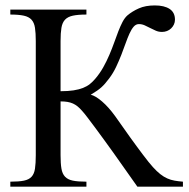

<svg xmlns="http://www.w3.org/2000/svg" viewBox="-20 -698 707 718"><path d="M493.7 0Q445.3 -68.4 404.3 -126.5Q386.7 -150.9 368.9 -175.5Q351.1 -200.2 335.2 -221.4Q319.3 -242.7 306.9 -259Q294.4 -275.4 287.6 -282.7Q278.8 -293 270.5 -299.8Q262.2 -306.6 252.9 -310.8Q243.7 -314.9 232.4 -316.9Q221.2 -318.8 206.5 -318.8V-117.7Q206.5 -86.9 209.7 -67.6Q212.9 -48.3 223.1 -37.4Q233.4 -26.4 252.4 -22.5Q271.5 -18.6 303.2 -18.6V0H18.6V-18.6Q50.8 -18.6 69.6 -22.5Q88.4 -26.4 98.1 -37.1Q107.9 -47.9 110.8 -67.1Q113.8 -86.4 113.8 -117.7V-544.4Q113.8 -574.7 110.8 -594Q107.9 -613.3 97.9 -624.3Q87.9 -635.3 69.1 -639.4Q50.3 -643.6 18.6 -643.6V-662.1H303.2V-643.6Q271.5 -643.6 252.4 -639.4Q233.4 -635.3 223.1 -624.3Q212.9 -613.3 209.7 -594Q206.5 -574.7 206.5 -544.4V-356.9Q234.9 -356.9 255.1 -360.1Q275.4 -363.3 290.3 -369.1Q305.2 -375 316.2 -383.8Q327.1 -392.6 336.9 -404.3Q353.5 -423.8 366.2 -446.5Q378.9 -469.2 388.9 -492.7Q398.9 -516.1 407 -538.8Q415 -561.5 422.6 -581.1Q430.2 -600.6 438.2 -616Q446.3 -631.3 456.1 -640.1Q474.6 -655.8 499.3 -666.7Q523.9 -677.7 559.1 -677.7Q594.2 -677.7 614.3 -664.6Q634.3 -651.4 634.3 -624.5Q634.3 -614.7 630.4 -606.4Q626.5 -598.1 619.9 -591.8Q613.3 -585.4 604.5 -582Q595.7 -578.6 585.9 -578.6Q573.2 -578.6 562.5 -583.3Q551.8 -587.9 541.5 -593.3Q531.2 -598.6 521 -603.3Q510.7 -607.9 499.5 -607.9Q488.3 -607.9 480 -598.4Q471.7 -588.9 464.4 -572.8Q457 -556.6 449.7 -535.9Q442.4 -515.1 433.6 -492.7Q424.8 -470.2 414.1 -447.5Q403.3 -424.8 388.7 -405.3Q379.9 -393.6 373 -385.7Q366.2 -377.9 358.9 -371.3Q351.6 -364.7 342.3 -358.4Q333 -352.1 319.3 -343.8Q336.9 -339.8 361.6 -318.6Q386.2 -297.4 410.6 -263.7Q440.4 -221.2 467.3 -183.6Q479 -167.5 491 -151.1Q502.9 -134.8 514.2 -119.9Q525.4 -105 535.2 -92.8Q544.9 -80.6 551.8 -73.2Q566.4 -57.1 579.3 -46.9Q592.3 -36.6 605.5 -30.8Q618.7 -24.9 632.8 -22.5Q647 -20 664.1 -18.6V0Z"/></svg>

Font: Doulos SIL Compact
Style: Regular
Weight: 400
Designer: Walt Agee, Victor Gaultney, Peter Martin, Debbi Hosken
Foundry: SIL International
Version: Version 4.110; 2011; Maintenance release ; LnSpcTght